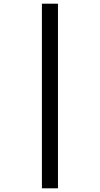

<svg xmlns="http://www.w3.org/2000/svg" viewBox="-20 -784 540 1040"><path d="M294 236H207V-764H294Z"/></svg>

Font: Apparatus SIL
Style: Bold Italic
Weight: 700
Italic angle: -11°
Version: Version 1.0